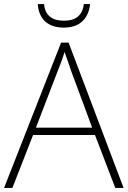

<svg xmlns="http://www.w3.org/2000/svg" viewBox="-20 -926 630 946"><path d="M548 0 448 -261H143L41 0H0L281 -716H318L589 0ZM330 -578Q325 -595 316 -619.5Q307 -644 298 -670Q291 -646 282 -621.5Q273 -597 265 -578L157 -297H434ZM424 -906Q418 -851 385 -820.5Q352 -790 294 -790Q236 -790 203 -820Q170 -850 166 -906H197Q205 -824 295 -824Q341 -824 365 -845.5Q389 -867 393 -906Z"/></svg>

Font: Noto Sans Devanagari ExtraLight
Style: Regular
Weight: 200
Designer: Jelle Bosma - Monotype Design Team
Foundry: Monotype Imaging Inc.
Version: Version 2.004; ttfautohint (v1.8.4.7-5d5b)